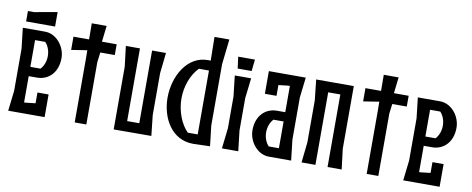

<svg xmlns="http://www.w3.org/2000/svg" viewBox="-71 -1193 3751 1527"><g transform="rotate(10 1804.5 -429.5)"><path d="M109 -808H59V-724H293V-841ZM168 -87H155V-299H222C314 -299 387 -368 387 -485C387 -578 314 -670 222 -670H42L61 -504V-163L42 0H336V-183H246V-96ZM237 -590C261 -565 277 -526 277 -482C277 -438 261 -399 237 -374H155V-590Z M696 -800H576L577 -670H451V-563L578 -583L579 -520V0H673V-504L683 -583H800V-670H681Z M1198 -670H1086V-83H988V-670H874L894 -506V1L1198 0L1180 -166V-504Z M1653 -164V-660L1676 -863H1556L1559 -672H1536C1370 -673 1272 -496 1272 -323C1272 -159 1362 4 1535 4H1536L1672 0ZM1479 -76C1421 -133 1382 -235 1382 -336C1382 -436 1420 -535 1478 -592H1559V-76Z M1769 -741 1781 -647H1894L1904 -741ZM1768 -589 1787 -423V-166L1768 0H1900L1881 -164V-425L1900 -589Z M2327 -670H2029V-487H2123V-574L2201 -583H2214V-371H2147C2055 -371 1982 -302 1982 -185C1982 -92 2055 0 2147 0H2327L2308 -166V-507ZM2132 -80C2108 -105 2092 -144 2092 -188C2092 -232 2108 -271 2132 -296H2214V-80Z M2715 -164V-670H2411L2429 -504V-166L2411 0H2523V-586H2621V0H2735Z M3054 -800H2934L2935 -670H2809V-563L2936 -583L2937 -520V0H3031V-504L3041 -583H3158V-670H3039Z M3358 -87H3345V-299H3412C3504 -299 3577 -368 3577 -485C3577 -578 3504 -670 3412 -670H3232L3251 -504V-163L3232 0H3526V-183H3436V-96ZM3427 -590C3451 -565 3467 -526 3467 -482C3467 -438 3451 -399 3427 -374H3345V-590Z"/></g></svg>

Font: BackOut Medium
Style: Regular
Weight: 500
Designer: Frank Adebiaye
Foundry: Velvetyne Type Foundry
Version: Version 2.000;hotconv 1.0.109;makeotfexe 2.5.65596